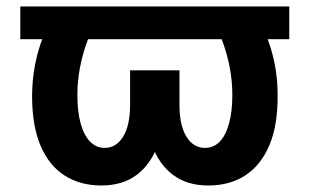

<svg xmlns="http://www.w3.org/2000/svg" viewBox="-20 -566 961 596"><path d="M877.9 -545.9V-444.3H43V-545.9ZM162.6 -545.9H299.8Q271 -491.7 253.4 -444.6Q235.8 -397.5 228 -355Q220.2 -312.5 220.2 -271Q220.2 -220.2 230.2 -183.3Q240.2 -146.5 259.3 -126.7Q278.3 -106.9 305.2 -106.9Q340.3 -106.9 362.1 -141.6Q383.8 -176.3 383.8 -241.2V-347.7H490.7V-254.9Q491.2 -174.8 469.5 -115.2Q447.8 -55.7 404.1 -22.9Q360.4 9.8 294.4 9.8Q230 9.8 181.6 -20.5Q133.3 -50.8 106.7 -111.8Q80.1 -172.9 79.6 -265.1Q79.6 -342.8 100.8 -413.8Q122.1 -484.9 162.6 -545.9ZM621.1 -545.9H758.8Q799.3 -485.4 820.6 -415.8Q841.8 -346.2 841.8 -271.5Q842.8 -178.2 816.4 -115.7Q790 -53.2 741.7 -21.7Q693.4 9.8 626.5 9.8Q561 9.8 517.3 -22.9Q473.6 -55.7 451.9 -115.2Q430.2 -174.8 430.2 -254.9V-347.7H537.1V-241.2Q537.1 -176.3 558.8 -141.6Q580.6 -106.9 616.2 -106.9Q643.6 -106.9 662.4 -126.7Q681.2 -146.5 691.2 -183.3Q701.2 -220.2 701.2 -271Q701.2 -313 693.4 -355.5Q685.5 -397.9 668 -445.1Q650.4 -492.2 621.1 -545.9Z"/></svg>

Font: Inter 18pt
Style: Bold
Weight: 700
Designer: Rasmus Andersson
Foundry: rsms
Version: Version 4.001;git-66647c0bb